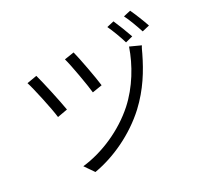

<svg xmlns="http://www.w3.org/2000/svg" viewBox="-150 -1021 1301 1245"><g transform="rotate(-20 500.0 -399.0)"><path d="M434 -723 366 -700C391 -649 447 -493 463 -437L532 -461C516 -516 456 -676 434 -723ZM866 -615 785 -636C766 -514 715 -380 633 -275C533 -148 385 -50 241 -8L302 54C443 4 591 -99 694 -234C776 -343 819 -454 850 -563C854 -577 859 -600 866 -615ZM155 -663 85 -638C108 -596 178 -426 196 -364L267 -390C244 -456 181 -609 155 -663ZM746 -824 696 -803C721 -768 756 -709 776 -668L827 -691C806 -729 769 -790 746 -824ZM871 -852 821 -831C847 -797 880 -739 902 -698L953 -720C932 -759 895 -818 871 -852Z"/></g></svg>

Font: Source Han Sans JP Normal
Style: Regular
Weight: 350
Designer: Ryoko NISHIZUKA 西塚涼子 (kana, bopomofo & ideographs); Paul D. Hunt (Latin, Greek & Cyrillic); Sandoll Communications 산돌커뮤니
Foundry: Adobe
Version: Version 2.002;hotconv 1.0.116;makeotfexe 2.5.65601